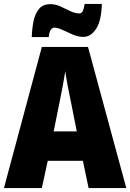

<svg xmlns="http://www.w3.org/2000/svg" viewBox="-20 -953 660 973"><path d="M429 0 400 -138H222L192 0H0L192 -715H426L620 0ZM340 -434Q332 -471 323.5 -515.5Q315 -560 311 -592Q306 -561 298 -517.5Q290 -474 282 -436L252 -287H369ZM496 -933Q494 -849 467.5 -807.5Q441 -766 402 -766Q376 -766 348.5 -778Q321 -790 296.5 -801.5Q272 -813 254 -813Q247 -813 238.5 -803.5Q230 -794 227 -765H141Q142 -805 149.5 -843.5Q157 -882 177 -907Q197 -932 235 -932Q261 -932 286 -920.5Q311 -909 335.5 -897Q360 -885 383 -885Q393 -885 399 -896Q405 -907 409 -933Z"/></svg>

Font: Noto Sans Thai Cond Blk
Style: Regular
Weight: 900
Width: 3
Designer: Monotype Design Team
Foundry: Monotype Imaging Inc.
Version: Version 2.002; ttfautohint (v1.8.4.7-5d5b)